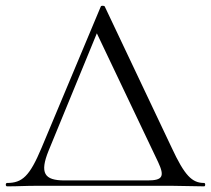

<svg xmlns="http://www.w3.org/2000/svg" viewBox="-24 -658 746 680"><path d="M1 2C42 2 63 0 111 0H582L699 2C704 2 704 -10 699 -10C656 -10 630 -36 584 -135L347 -635C346 -638 334 -639 333 -635L123 -134C81 -34 55 -10 1 -10C-5 -10 -5 2 1 2ZM499 -19H204C133 -19 116 -45 148 -124L319 -540L536 -84C560 -33 552 -19 499 -19Z"/></svg>

Font: Cormorant Garamond
Style: Regular
Weight: 400
Designer: Christian Thalmann (Catharsis Fonts)
Foundry: Catharsis Fonts
Version: Version 4.002;Glyphs 3.4 (3410)